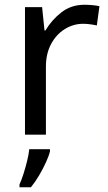

<svg xmlns="http://www.w3.org/2000/svg" viewBox="-20 -566 453 807"><path d="M335 -546Q350 -546 367.5 -544.5Q385 -543 398 -540L387 -459Q374 -462 358.5 -464Q343 -466 329 -466Q288 -466 252 -443.5Q216 -421 194.5 -380.5Q173 -340 173 -286V0H85V-536H157L167 -438H171Q197 -482 238 -514Q279 -546 335 -546ZM190 70Q186 88 173.5 115.5Q161 143 144.5 171Q128 199 110 221H62V209Q70 192 78.5 165.5Q87 139 94 110.5Q101 82 103 61H190Z"/></svg>

Font: Noto Sans Kawi
Style: Regular
Weight: 400
Designer: Fadhl Haqq
Version: Version 1.000